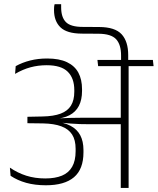

<svg xmlns="http://www.w3.org/2000/svg" viewBox="-20 -922 774 942"><path d="M280 -886Q280 -887 280 -893.8Q280 -900.5 280 -901.5H248Q246 -894.5 245.5 -887.5Q245 -880.5 245 -873Q245 -818.5 276.5 -788Q308 -757.5 380.5 -757L463.5 -756.5Q525.5 -756 549.8 -729.5Q574 -703 574 -650V-619.5H609V-651.5Q609 -718.5 576.8 -753.8Q544.5 -789 467 -789.5L386 -790Q326.5 -790 303.2 -813.8Q280 -837.5 280 -886ZM733.5 -597.5 730 -628H458L461.5 -597.5ZM572.5 0H611V-609H572.5ZM28.5 -99.5 32 -59.5Q65.5 -37 108.5 -25Q151.5 -13 205 -13Q296.5 -13 343 -52.5Q389.5 -92 389.5 -174.5V-185.5Q389.5 -229 373.5 -258.8Q357.5 -288.5 325.2 -305.2Q293 -322 243.5 -326.5L243 -338Q289.5 -340.5 320.5 -356.5Q351.5 -372.5 367 -402.5Q382.5 -432.5 382.5 -476V-484Q382.5 -532 364.5 -565.5Q346.5 -599 308.5 -617Q270.5 -635 211.5 -635Q166.5 -635 128 -625.2Q89.5 -615.5 57 -597.5L54 -559.5Q91.5 -581.5 129.5 -591.8Q167.5 -602 209 -602Q280 -602 312.2 -570.2Q344.5 -538.5 344.5 -480V-472Q344.5 -430.5 328.2 -404Q312 -377.5 277.5 -364.5Q243 -351.5 188 -350.5L114.5 -349V-317.5L191.5 -316.5Q245.5 -315.5 281 -302.2Q316.5 -289 333.8 -262Q351 -235 351 -192V-180.5Q351 -133.5 334 -103.8Q317 -74 283.8 -60.2Q250.5 -46.5 202 -46.5Q151.5 -46.5 109 -60Q66.5 -73.5 28.5 -99.5ZM239 -342V-322.5L280 -316L281 -320Q304.5 -317.5 326.5 -315.8Q348.5 -314 372.5 -313.2Q396.5 -312.5 424.5 -312.5H588.5V-344.5H424Q395.5 -344.5 370.8 -344.2Q346 -344 322.2 -343.5Q298.5 -343 272.5 -341.5L272 -345Z"/></svg>

Font: Anek Devanagari ExtraLight
Style: Regular
Weight: 250
Designer: Kailash Malviya (Devanagari) & Yesha Goshar (Latin)
Foundry: Ek Type
Version: Version 1.003